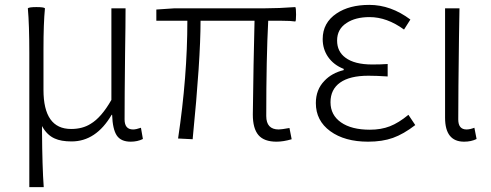

<svg xmlns="http://www.w3.org/2000/svg" viewBox="-20 -567 2012 786"><path d="M100 199V-167V-350Q100 -466 94 -533Q99 -538 129 -538Q160 -538 164 -533Q158 -472 158 -366V-199Q158 -39 271 -39Q318 -39 351 -60Q395 -86 436 -158V-533H494Q494 -470 492 -346Q490 -165 490 -78Q490 -37 525 -37Q537 -37 557 -44L565 2Q543 13 515 13Q475 13 458 -12.5Q441 -38 439 -97H437Q373 12 273 12Q230 12 204 0Q172 -14 152 -51Q152 -43 152 -29Q153 117 159 199Z M1112 13Q1061 13 1038 -14Q1015 -41 1015 -98Q1015 -136 1018 -300Q1021 -427 1022 -482H801Q801 -323 769 -1Q769 2 769 3L709 0Q747 -254 747 -482H620V-528L695 -533H942H1066Q1121 -533 1189 -538Q1192 -534 1192 -507.5Q1192 -481 1189 -479Q1170 -482 1134 -482H1078Q1070 -329 1070 -92Q1070 -37 1121 -37Q1132 -37 1165 -43L1174 3Q1140 13 1112 13Z M1487 13Q1391 13 1332 -30Q1273 -73 1273 -145Q1273 -200 1308 -236Q1338 -268 1387 -280V-285Q1346 -301 1323 -334Q1301 -366 1301 -407Q1301 -474 1358 -512Q1410 -547 1492 -547Q1580 -547 1660 -487L1634 -446Q1564 -497 1493 -497Q1435 -497 1399 -473Q1360 -448 1360 -401Q1360 -356 1394 -331Q1431 -303 1504 -303Q1540 -303 1567 -305V-254Q1521 -257 1488 -257Q1412 -257 1372.5 -229Q1333 -201 1333 -148.5Q1333 -96 1376 -66Q1419 -36 1494 -36Q1540 -36 1576 -50Q1612 -64 1652 -97L1680 -55Q1632 -18 1588.5 -2.5Q1545 13 1487 13Z M1880 13Q1802 13 1802 -85V-309V-533H1861Q1860 -493 1859 -415Q1856 -187 1856 -78Q1856 -37 1890 -37Q1904 -37 1922 -44L1931 2Q1909 13 1880 13Z"/></svg>

Font: GenSekiGothic TW L
Style: Regular
Weight: 300
Version: Version 1.501;PS 1;hotconv 16.6.51;makeotf.lib2.5.65220